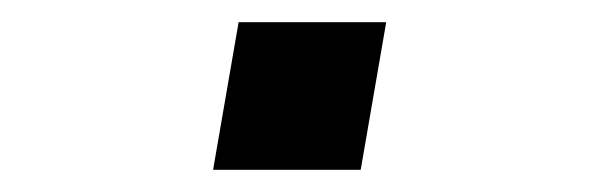

<svg xmlns="http://www.w3.org/2000/svg" viewBox="-20 -427 540 173"><path d="M172 -274 195 -407H328L305 -274Z"/></svg>

Font: Iosevka SS04 Oblique
Style: Regular
Weight: 400
Italic angle: -9°
Monospace: yes
Designer: Belleve Invis
Foundry: Belleve Invis
Version: Version 19.0.0; ttfautohint (v1.8.4)